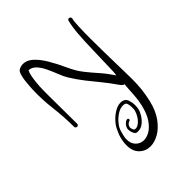

<svg xmlns="http://www.w3.org/2000/svg" viewBox="-262 -862 1234 1234"><g transform="rotate(-45 355.0 -245.5)"><path d="M374 232Q331 232 300 202.5Q269 173 269 117Q269 88 278 54Q282 39 287 27.5Q292 16 299 1Q308 -20 330 -44.5Q352 -69 380.5 -86.5Q409 -104 436 -104Q441 -104 444.5 -103.5Q448 -103 452 -102Q475 -97 483 -73.5Q491 -50 491 -27Q491 -7 488 7Q484 26 469.5 49.5Q455 73 433.5 90Q412 107 386 107Q383 107 379.5 107Q376 107 373 106Q363 104 355.5 87Q348 70 348 54Q348 47 349 44Q354 27 366 15Q378 3 389 2H391Q400 2 400 11Q400 19 393 20Q387 21 378.5 28Q370 35 366 49Q365 56 369 68.5Q373 81 381 83Q397 86 414 74Q431 62 444.5 42Q458 22 464 1Q466 -4 466.5 -12.5Q467 -21 467 -30Q467 -47 463 -61.5Q459 -76 448 -78Q444 -79 440.5 -79.5Q437 -80 434 -80Q410 -80 385.5 -65Q361 -50 342 -29Q323 -8 315 10Q309 23 306.5 34Q304 45 300 59Q298 68 297 76Q296 84 296 92Q296 130 318.5 152Q341 174 372 174Q399 174 427.5 157Q456 140 480.5 103.5Q505 67 519 8Q529 -34 531 -71Q533 -108 536 -148Q536 -150 537 -155.5Q538 -161 538 -169Q526 -169 510 -192Q474 -244 441 -284Q408 -324 376 -364.5Q344 -405 311 -458Q297 -481 283.5 -515.5Q270 -550 254 -584.5Q238 -619 216.5 -643Q195 -667 165 -669Q157 -654 152.5 -630.5Q148 -607 145.5 -583.5Q143 -560 142 -542Q141 -521 141 -498Q141 -475 141 -452Q141 -390 142 -326Q143 -262 143 -205Q143 -198 138.5 -194.5Q134 -191 129 -191Q124 -191 119.5 -194.5Q115 -198 115 -205Q115 -294 104 -384Q93 -474 96 -562Q96 -568 97.5 -589.5Q99 -611 102 -637.5Q105 -664 112 -685.5Q119 -707 130 -713Q149 -723 169 -723Q203 -723 234.5 -694.5Q266 -666 295.5 -616.5Q325 -567 353 -505Q378 -450 409 -411Q440 -372 473.5 -334.5Q507 -297 541 -246L544 -274Q548 -391 550 -473Q552 -555 556.5 -612Q561 -669 572 -712Q575 -722 585 -722Q591 -722 596 -717Q601 -712 599 -704Q594 -688 592 -639.5Q590 -591 590 -529Q590 -478 591 -423Q592 -368 593 -316Q594 -264 595 -222.5Q596 -181 596 -158Q596 -109 591.5 -67.5Q587 -26 576 22Q559 94 525 140.5Q491 187 451 209.5Q411 232 374 232Z"/></g></svg>

Font: Ruge Boogie
Style: Regular
Weight: 400
Designer: Robert E. Leuschke
Foundry: Robert E. Leuschke
Version: Version 1.010; ttfautohint (v1.8.3)